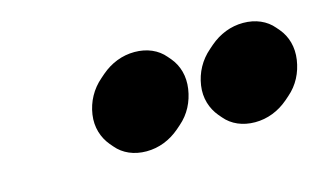

<svg xmlns="http://www.w3.org/2000/svg" viewBox="-41 -901 676 403"><g transform="rotate(-15 296.5 -699.0)"><path d="M503 -803C476 -803 451 -793 430 -775L422 -768C401 -750 388 -726 384 -699C380 -672 388 -648 403 -630L409 -623C424 -605 447 -595 474 -595C501 -595 526 -605 547 -623L555 -630C576 -648 588 -672 592 -699C596 -726 589 -750 574 -768L568 -775C553 -793 530 -803 503 -803ZM267 -803C240 -803 215 -793 194 -775L186 -768C165 -750 152 -726 148 -699C144 -672 152 -648 167 -630L173 -623C188 -605 211 -595 238 -595C265 -595 290 -605 311 -623L319 -630C340 -648 352 -672 356 -699C360 -726 353 -750 338 -768L332 -775C317 -793 294 -803 267 -803Z"/></g></svg>

Font: Hussar Woodtype
Style: UltraObl
Weight: 900
Foundry: Cannot Into Space Fonts
Version: Version 1.07